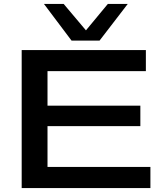

<svg xmlns="http://www.w3.org/2000/svg" viewBox="-20 -954 820 974"><path d="M90 0V-700H720V-593H221V-418H692V-314H221V-107H743V0ZM628 -934 485 -748H343L203 -934H303L416 -800L527 -934Z"/></svg>

Font: Georama Extended Medium
Style: Regular
Weight: 500
Width: 7
Designer: Jean-Baptiste Levee
Foundry: Production Type
Version: Version 1.000